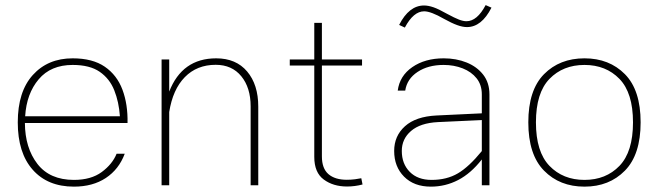

<svg xmlns="http://www.w3.org/2000/svg" viewBox="-20 -712 2530 738"><path d="M75.7 -239.3Q76.2 -143.6 123.8 -82Q171.4 -20.5 264.2 -20.5Q330.1 -20.5 371.1 -50.8Q412.1 -81.1 428.2 -121.1H459.5Q437 -61 386.7 -27.8Q336.4 5.4 264.2 5.4Q163.1 5.4 105.7 -59.6Q48.3 -124.5 48.3 -241.7Q48.3 -359.9 106.2 -423.8Q164.1 -487.8 259.3 -487.8Q335.9 -487.8 382.8 -455.6Q429.7 -423.3 450.7 -367.2Q471.7 -311 470.2 -239.3ZM76.7 -265.1H440.9Q437 -320.3 419.2 -365Q401.4 -409.7 363.3 -436Q325.2 -462.4 259.3 -462.4Q175.3 -462.4 128.7 -407.2Q82 -352.1 76.7 -265.1Z M630.4 0H601.1V-483.4H630.4V-359.9Q680.2 -487.8 811 -487.8Q887.2 -487.8 929.9 -437.3Q972.7 -386.7 972.7 -302.2V0H943.4V-303.2Q943.4 -375 907.5 -418.9Q871.6 -462.9 809.1 -462.9Q736.8 -462.9 690.4 -415.5Q644 -368.2 630.4 -281.2Z M1368.7 -26.9 1373.5 -2.9Q1343.8 4.9 1314 4.9Q1260.7 4.9 1224.4 -22Q1188 -48.8 1188 -108.9V-460H1093.8V-483.4H1188V-624H1217.3V-483.4H1371.6V-460H1217.3V-110.8Q1217.3 -64.5 1242.4 -42.7Q1267.6 -21 1313 -21Q1328.6 -21 1344.2 -22.9Q1359.9 -24.9 1368.7 -26.9Z M1861.3 -349.1V0H1832V-99.1Q1790 -45.4 1741 -20Q1691.9 5.4 1636.2 5.4Q1571.3 5.4 1533.2 -33Q1495.1 -71.3 1495.1 -131.8Q1495.1 -189.5 1536.6 -226.8Q1578.1 -264.2 1657.7 -268.1L1832 -276.4V-349.1Q1832 -385.7 1812 -410.9Q1792 -436 1758.5 -449.2Q1725.1 -462.4 1685.1 -462.4Q1625.5 -462.4 1585 -435.5Q1544.4 -408.7 1537.6 -363.8H1508.8Q1516.1 -420.4 1564.9 -454.1Q1613.8 -487.8 1685.5 -487.8Q1733.9 -487.8 1773.7 -471.7Q1813.5 -455.6 1837.4 -424.8Q1861.3 -394 1861.3 -349.1ZM1524.4 -131.8Q1524.4 -82.5 1554.9 -51.5Q1585.4 -20.5 1638.7 -20.5Q1697.3 -20.5 1740 -45.7Q1782.7 -70.8 1832 -131.3V-250.5L1663.6 -242.7Q1595.7 -239.3 1560.1 -208.7Q1524.4 -178.2 1524.4 -131.8ZM1514.2 -616.2Q1552.2 -690.9 1609.9 -690.9Q1626 -690.9 1646 -684.1Q1666 -677.2 1698.7 -658.7Q1727.5 -643.1 1744.1 -636.7Q1760.7 -630.4 1772.9 -630.4Q1814 -630.4 1846.7 -692.4L1869.1 -682.6Q1831.1 -607.9 1774.9 -607.9Q1758.3 -607.9 1737.3 -615.5Q1716.3 -623 1686.5 -639.6Q1636.2 -668.5 1610.4 -668.5Q1569.3 -668.5 1536.1 -606Z M2226.6 -487.8Q2321.8 -487.8 2382.1 -426.8Q2442.4 -365.7 2442.4 -241.7Q2442.4 -117.7 2382.1 -56.2Q2321.8 5.4 2226.6 5.4Q2131.3 5.4 2071 -56.2Q2010.7 -117.7 2010.7 -241.7Q2010.7 -365.7 2071 -426.8Q2131.3 -487.8 2226.6 -487.8ZM2226.6 -462.4Q2144 -462.4 2092 -408.7Q2040 -355 2040 -241.7Q2040 -128.4 2092 -74.5Q2144 -20.5 2226.6 -20.5Q2309.1 -20.5 2361.1 -74.5Q2413.1 -128.4 2413.1 -241.7Q2413.1 -355 2361.1 -408.7Q2309.1 -462.4 2226.6 -462.4Z"/></svg>

Font: Estedad-FD Thin
Style: Regular
Weight: 100
Designer: Amin Abedi
Version: Version 7.3